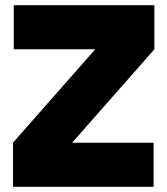

<svg xmlns="http://www.w3.org/2000/svg" viewBox="-20 -720 645 740"><path d="M30 0H572V-170H258L575 -530V-700H33V-530H347L30 -170Z"/></svg>

Font: Unageo
Style: Black
Weight: 900
Designer: Richard Sepsi
Foundry: Richard Sepsi
Version: Version 2.000